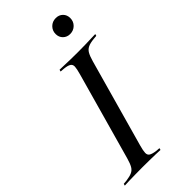

<svg xmlns="http://www.w3.org/2000/svg" viewBox="-259 -801 856 856"><g transform="rotate(-45 169.5 -373.0)"><path d="M89.5 -2.4Q66.1 -2.4 44.8 -2Q23.4 -1.6 6 -1.2Q-11.3 -0.8 -22.6 0L-20.2 -8.9L-1.6 -10.5Q21.8 -13.7 35.1 -19.8Q48.4 -25.8 56 -39.1Q63.7 -52.4 71 -78.2L187.1 -492.7Q194.4 -518.5 195.2 -531.9Q196 -545.2 186.7 -551.6Q177.4 -558.1 154.8 -560.5L134.7 -562.1L137.1 -571Q149.2 -571 166.1 -570.2Q183.1 -569.4 204.8 -569Q226.6 -568.5 250.8 -568.5H249.2H250Q274.2 -568.5 295.2 -569Q316.1 -569.4 333.5 -570.2Q350.8 -571 362.1 -571L359.7 -562.1L341.9 -560.5Q317.7 -558.1 304.4 -551.6Q291.1 -545.2 283.5 -531.9Q275.8 -518.5 268.5 -492.7L152.4 -78.2Q145.2 -52.4 144.8 -39.1Q144.4 -25.8 153.6 -19.8Q162.9 -13.7 184.7 -10.5L204.8 -8.9L202.4 0Q191.1 -0.8 173.8 -1.2Q156.5 -1.6 135.5 -2Q114.5 -2.4 89.5 -2.4H90.3ZM283.1 -650Q263.7 -650 250.4 -662.9Q237.1 -675.8 237.1 -696Q237.1 -716.9 251.6 -731.5Q266.1 -746 287.9 -746Q308.1 -746 321 -733.1Q333.9 -720.2 333.9 -700Q333.9 -679 319.4 -664.5Q304.8 -650 283.1 -650Z"/></g></svg>

Font: Playfair 144pt SemiCondensed
Style: Italic
Weight: 400
Width: 4
Italic angle: -15.6°
Designer: Claus Eggers Sørensen
Foundry: Claus Eggers Sørensen
Version: Version 2.203